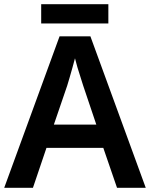

<svg xmlns="http://www.w3.org/2000/svg" viewBox="-20 -889 711 909"><path d="M534 0 469 -189H200L136 0H0L262 -717H408L670 0ZM374 -483Q370 -497 362 -521Q354 -545 346.5 -570.5Q339 -596 335 -613Q330 -593 322.5 -567Q315 -541 308.5 -518Q302 -495 298 -483L235 -299H436ZM493 -869V-778H175V-869Z"/></svg>

Font: Noto Sans Devanagari SemiBold
Style: Regular
Weight: 600
Version: Version 2.003